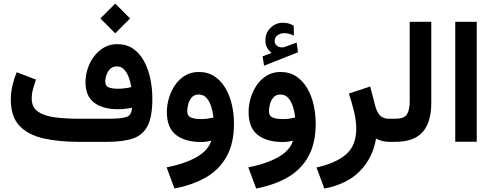

<svg xmlns="http://www.w3.org/2000/svg" viewBox="-20 -806 2797 1091"><path d="M634.8 -785.6 719.2 -701.2 634.8 -616.7 550.3 -701.2ZM729.5 -193.8Q691.9 -185.5 648.9 -185.5Q563.5 -185.5 514.6 -222.9Q465.8 -260.3 465.8 -338.9Q465.8 -377.4 478.3 -415.8Q490.7 -454.1 514.4 -485.6Q538.1 -517.1 571.3 -536.1Q604.5 -555.2 646 -555.2Q699.2 -555.2 737.1 -528.8Q774.9 -502.4 798.8 -457.8Q822.8 -413.1 834.2 -357.9Q845.7 -302.7 845.7 -245.1Q845.7 -144.5 819.1 -91.6Q792.5 -38.6 736.1 -19.3Q679.7 0 589.8 0H427.2Q312.5 0 225.6 -20Q138.7 -40 90.1 -91.8Q41.5 -143.6 41.5 -239.3Q41.5 -281.2 51 -321.3Q60.5 -361.3 74.7 -395.5L184.1 -354Q176.3 -331.5 168.2 -302.5Q160.2 -273.4 160.2 -246.6Q160.2 -196.3 195.8 -171.6Q231.4 -147 292 -139.2Q352.5 -131.3 427.2 -131.3H598.6Q666 -131.3 697.5 -140.9Q729 -150.4 729.5 -193.8ZM648.4 -301.8Q689 -301.8 726.1 -311Q722.2 -336.4 712.6 -363.8Q703.1 -391.1 686.5 -409.9Q669.9 -428.7 645 -428.7Q611.8 -428.7 595 -400.9Q578.1 -373 578.1 -344.2Q578.1 -316.9 598.1 -309.3Q618.2 -301.8 648.4 -301.8Z M1309.6 -103.5Q1309.6 6.8 1268.8 81.5Q1228 156.2 1152.1 200.7Q1076.2 245.1 971.2 265.1L926.8 145Q1028.8 125 1096.2 87.2Q1163.6 49.3 1180.2 -6.3Q1149.4 1 1123.5 1Q1032.2 1 980.2 -39.3Q928.2 -79.6 928.2 -169.9Q928.2 -208.5 939.9 -248.5Q951.7 -288.6 974.6 -322.3Q997.6 -356 1031.5 -376.5Q1065.4 -397 1109.9 -397Q1161.1 -397 1198.7 -372.1Q1236.3 -347.2 1261 -305.2Q1285.6 -263.2 1297.6 -210.9Q1309.6 -158.7 1309.6 -103.5ZM1122.6 -129.4Q1143.1 -129.4 1161.4 -132.1Q1179.7 -134.8 1192.9 -138.2Q1189.9 -168.5 1180.7 -198.7Q1171.4 -229 1154.1 -249Q1136.7 -269 1108.9 -269Q1083.5 -269 1069.3 -252.4Q1055.2 -235.8 1049.6 -213.9Q1043.9 -191.9 1043.9 -174.8Q1043.9 -146.5 1065.7 -137.9Q1087.4 -129.4 1122.6 -129.4Z M1523.4 -505.4Q1506.8 -519 1497.6 -534.9Q1488.3 -550.8 1488.3 -577.6Q1488.3 -621.1 1518.3 -648.9Q1548.3 -676.8 1586.9 -676.8Q1606.9 -676.8 1620.8 -672.4Q1634.8 -668 1649.4 -659.7L1649.9 -603.5Q1622.1 -617.7 1593.8 -617.7Q1574.2 -617.7 1557.4 -606Q1540.5 -594.2 1540.5 -571.3Q1541 -557.6 1553.7 -545.9Q1566.4 -534.2 1592.3 -537.6Q1593.3 -537.6 1596.2 -538.6L1665.5 -564L1673.3 -508.8L1480.5 -432.6L1472.2 -485.8ZM1773.9 -103.5Q1773.9 6.8 1733.2 81.5Q1692.4 156.2 1616.5 200.7Q1540.5 245.1 1435.5 265.1L1391.1 145Q1493.2 125 1560.5 87.2Q1627.9 49.3 1644.5 -6.3Q1613.8 1 1587.9 1Q1496.6 1 1444.6 -39.3Q1392.6 -79.6 1392.6 -169.9Q1392.6 -208.5 1404.3 -248.5Q1416 -288.6 1439 -322.3Q1461.9 -356 1495.8 -376.5Q1529.8 -397 1574.2 -397Q1625.5 -397 1663.1 -372.1Q1700.7 -347.2 1725.3 -305.2Q1750 -263.2 1762 -210.9Q1773.9 -158.7 1773.9 -103.5ZM1586.9 -129.4Q1607.4 -129.4 1625.7 -132.1Q1644 -134.8 1657.2 -138.2Q1654.3 -168.5 1645 -198.7Q1635.7 -229 1618.4 -249Q1601.1 -269 1573.2 -269Q1547.9 -269 1533.7 -252.4Q1519.5 -235.8 1513.9 -213.9Q1508.3 -191.9 1508.3 -174.8Q1508.3 -146.5 1530 -137.9Q1551.8 -129.4 1586.9 -129.4Z M2193.4 0Q2169.4 0 2149.7 -5.4Q2129.9 -10.7 2116.7 -19Q2099.1 89.8 2025.9 165.3Q1952.6 240.7 1823.2 265.6L1778.3 145.5Q1886.7 122.1 1945.6 71.8Q2004.4 21.5 2004.4 -75.7Q2004.4 -119.6 1991.5 -173.1Q1978.5 -226.6 1962.4 -274.4L2083.5 -314.5L2111.8 -205.6Q2120.1 -172.4 2137.7 -151.9Q2155.3 -131.3 2188 -131.3H2207V0Z M2187.5 -131.3H2225.1Q2277.8 -131.3 2293 -157Q2308.1 -182.6 2308.1 -231.4V-682.1H2430.7V-222.2Q2430.7 -112.3 2382.1 -56.2Q2333.5 0 2224.6 0H2187.5Z M2689 -682.1V-0.5H2566.9V-682.1Z"/></svg>

Font: Vazirmatn FD NL
Style: Bold
Weight: 700
Designer: Saber Rastikerdar
Foundry: Saber Rastikerdar
Version: Version 33.003